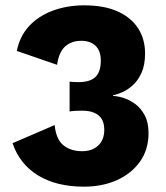

<svg xmlns="http://www.w3.org/2000/svg" viewBox="-20 -690 621 720"><path d="M295 10Q192 10 123 -32Q54 -74 27 -153L185 -221Q190 -168 217.5 -145.5Q245 -123 288 -123Q326 -123 348.5 -144.5Q371 -166 371 -203Q371 -229 361 -244.5Q351 -260 332.5 -267.5Q314 -275 288 -275Q275 -275 264.5 -274.5Q254 -274 241 -272V-384Q248 -383 256 -382.5Q264 -382 274 -382Q318 -382 338 -401.5Q358 -421 358 -463Q358 -499 338.5 -518Q319 -537 285 -537Q248 -537 224.5 -516Q201 -495 194 -447L43 -499Q54 -554 89 -592Q124 -630 178 -650Q232 -670 296 -670Q370 -670 420.5 -647.5Q471 -625 497.5 -584.5Q524 -544 524 -489Q524 -446 510.5 -416.5Q497 -387 477 -369.5Q457 -352 437 -343.5Q417 -335 404 -333V-330Q420 -330 442.5 -323Q465 -316 486.5 -300.5Q508 -285 522.5 -258Q537 -231 537 -191Q537 -129 505 -84Q473 -39 418.5 -14.5Q364 10 295 10Z"/></svg>

Font: Kantumruy Pro
Style: Bold
Weight: 700
Version: Version 1.002